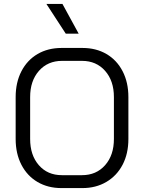

<svg xmlns="http://www.w3.org/2000/svg" viewBox="-20 -953 736 981"><path d="M60 -243V-457Q60 -532 89.5 -589Q119 -646 172 -677Q225 -708 295 -708H401Q471 -708 524 -677Q577 -646 606.5 -589Q636 -532 636 -457V-243Q636 -168 606.5 -111.5Q577 -55 523.5 -23.5Q470 8 401 8H294Q225 8 172 -23Q119 -54 89.5 -111Q60 -168 60 -243ZM399 -58Q472 -58 517 -109Q562 -160 562 -243V-457Q562 -540 517 -591Q472 -642 399 -642H297Q224 -642 179 -591Q134 -540 134 -457V-243Q134 -160 178.5 -109Q223 -58 296 -58ZM217 -933H299L382 -781H316Z"/></svg>

Font: Bai Jamjuree
Style: Regular
Weight: 400
Designer: Katatrad Aksorn Co.,Ltd.
Foundry: Cadson Demak Co.,Ltd.
Version: Version 1.000; ttfautohint (v1.6)